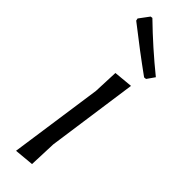

<svg xmlns="http://www.w3.org/2000/svg" viewBox="-243 -698 705 705"><g transform="rotate(45 109.0 -345.5)"><path d="M53 -695Q132 -618 216 -550L195 -520L186 -519Q107 -576 18 -646L16 -655L45 -694ZM174 -463 124 -109 120 -3 44 4 96 -359 100 -456Z"/></g></svg>

Font: Alegreya Sans
Style: Italic
Weight: 400
Italic angle: -7°
Designer: Juan Pablo del Peral
Foundry: Huerta Tipografica
Version: Version 2.007